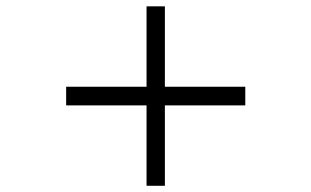

<svg xmlns="http://www.w3.org/2000/svg" viewBox="-20 -598 1002 618"><path d="M510.7 -258.8V0H451.7V-258.8H192.9V-318.8H451.7V-577.6H510.7V-318.8H769.5V-258.8Z"/></svg>

Font: Doulos SIL
Style: Regular
Weight: 400
Designer: Walt Agee, Victor Gaultney, Peter Martin, Debbi Hosken
Foundry: SIL International
Version: Version 4.110; 2011; Maintenance release